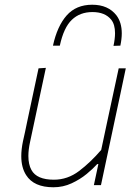

<svg xmlns="http://www.w3.org/2000/svg" viewBox="-20 -783 589 812"><path d="M206 9Q123 9 90.5 -42.5Q70 -74.5 70 -122.5Q70 -151 77 -185Q81.5 -206 86 -225.5Q90 -245 95.5 -271Q108.5 -332.5 119.8 -385.2Q131 -438 143 -494L174 -496Q162 -440 150.5 -386.2Q139 -332.5 126 -271L107 -182Q100 -149.5 100 -123.5Q100 -87.5 113 -64Q135.5 -23 208 -23Q266 -23 314.5 -59.8Q363 -96.5 408 -149L434 -271Q447 -332 458.5 -385Q470 -438 482 -494H512Q500 -438 489 -385Q477.5 -331.5 464.5 -270.5L454 -221Q441 -160 430 -108.2Q419 -56.5 407 0H377L396 -89H391Q374.5 -70.5 346.8 -47.5Q319 -24.5 283 -7.8Q247 9 206 9ZM460 -589Q466.5 -619.5 466.5 -642.5Q466.5 -679.5 450.5 -699.5Q424.5 -732 371 -732Q318 -732 283.8 -699.2Q249.5 -666.5 233 -590H204Q222 -672.5 262 -717.8Q302 -763 370 -763Q437.5 -763 472.5 -718Q495 -688 495 -642Q495 -618.5 489 -590Z"/></svg>

Font: Heraclito Thin
Style: Italic
Weight: 100
Italic angle: -12°
Designer: Kostas Bartsokas (font) & Cristiano Sobral (main changes)
Foundry: Kostas Bartsokas (font) & Cristiano Sobral (main changes)
Version: Version 1.00;July 8, 2020;FontCreator 13.0.0.2655 64-bit